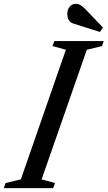

<svg xmlns="http://www.w3.org/2000/svg" viewBox="-74 -974 558 994"><path d="M-54.5 0 -45 -26.5 34 -45.5 267 -716.5 198 -735.5 207.5 -761.5H463L454 -735.5L375.5 -716.5L141.5 -45.5L211 -26.5L201 0ZM443 -808.5 307.5 -851.5Q274.5 -861 274.5 -902Q274.5 -925 286.8 -939.5Q299 -954 319 -954Q332.5 -954 344.5 -946.2Q356.5 -938.5 370.5 -924L459.5 -831Z"/></svg>

Font: Libre Caslon Condensed Medium Italic
Style: Regular
Weight: 500
Italic angle: -22.583°
Designer: Pablo Impallari, Rodrigo Fuenzalida, Katja Schimmel, Ertekin Erdin
Foundry: Pablo Impallari, Rodrigo Fuenzalida
Version: Version 2.000; ttfautohint (v1.8.4.7-5d5b);gftools[0.9.33]